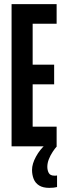

<svg xmlns="http://www.w3.org/2000/svg" viewBox="-20 -708 315 929"><path d="M36 0V-688H254V-593H138V-395H242V-300H138V-95H254V0ZM218 201Q188 201 169.5 189.5Q151 178 143 158Q135 138 135 114Q135 85 154 50Q173 15 202 -10L255 0Q246 10 235 26.5Q224 43 216.5 62Q209 81 209 99Q209 116 216 129Q223 142 244 142Q246 142 249 142Q252 142 256 141V197Q249 199 239.5 200Q230 201 218 201Z"/></svg>

Font: Saira UltraCondensed
Style: Bold
Weight: 700
Width: 1
Designer: Hector Gatti with collaboration of the Omnibus-Type team
Foundry: Omnibus-Type
Version: Version 1.101